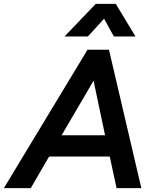

<svg xmlns="http://www.w3.org/2000/svg" viewBox="-75 -965 783 985"><path d="M-55 0 374 -710H484L650 0H523L488 -162H177L83 0ZM241 -271H464L405 -551ZM620 -778H509L459 -869L376 -778H256L416 -945H519Z"/></svg>

Font: Livvic SemiBold
Style: Italic
Weight: 600
Italic angle: -10°
Designer: Jacques Le Bailly, Baron von Fonthausen
Version: Version 1.001; ttfautohint (v1.8.2)